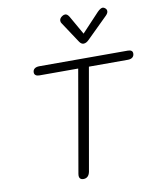

<svg xmlns="http://www.w3.org/2000/svg" viewBox="-103 -1058 940 1148"><g transform="rotate(-10 366.5 -484.5)"><path d="M284 -16Q284 -22 285 -26L393 -646H157Q143 -646 135 -652Q127 -658 127 -669Q127 -684 137.5 -692Q148 -700 167 -700H703Q733 -700 733 -678Q733 -663 723 -654.5Q713 -646 694 -646H458L349 -26Q345 -8 335 1Q325 10 310 10Q284 10 284 -16ZM426 -803 342 -930Q337 -936 337 -946Q337 -961 354 -972Q363 -978 372 -978Q385 -978 396 -960L461 -846L568 -960Q587 -979 600 -979Q608 -979 614 -973Q624 -966 624 -954Q624 -942 611 -929L483 -803Q467 -787 451 -787Q437 -787 426 -803Z"/></g></svg>

Font: Kodchasan Light
Style: Italic
Weight: 300
Italic angle: -10°
Version: Version 1.000; ttfautohint (v1.6)